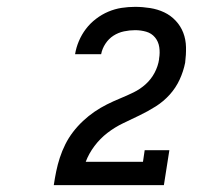

<svg xmlns="http://www.w3.org/2000/svg" viewBox="-20 -863 640 560"><path d="M137 -323V-324Q140 -344 144 -363.5Q148 -383 154.5 -403Q161 -423 170.5 -442Q180 -461 193 -478Q206 -495 222 -510Q238 -525 255.5 -537Q273 -549 292 -558.5Q311 -568 330.5 -576Q350 -584 369.5 -593.5Q389 -603 405 -617.5Q421 -632 431 -651Q441 -670 444 -690Q444 -690 444 -690.5Q444 -691 444 -692Q447 -709 444.5 -725.5Q442 -742 432 -754Q422 -766 406.5 -770.5Q391 -775 374 -775Q358 -775 341.5 -771.5Q325 -768 311 -759Q297 -750 287.5 -735.5Q278 -721 275 -705H199Q202 -724 210 -743Q218 -762 230.5 -778.5Q243 -795 260 -808Q277 -821 296 -829Q315 -837 334.5 -840Q354 -843 374 -843Q396 -843 418 -839.5Q440 -836 459 -827Q478 -818 492.5 -802.5Q507 -787 514.5 -767.5Q522 -748 522.5 -725.5Q523 -703 520 -680Q515 -655 504 -631Q493 -607 475 -587Q457 -567 434 -552.5Q411 -538 387 -526.5Q363 -515 339 -503.5Q315 -492 293.5 -475.5Q272 -459 255.5 -437Q239 -415 230 -391H397L402 -425H474L458 -323Z"/></svg>

Font: Iosevka Curly Slab ExObl
Style: Regular
Weight: 400
Width: 7
Italic angle: -9°
Monospace: yes
Designer: Belleve Invis
Foundry: Belleve Invis
Version: Version 11.1.0; ttfautohint (v1.8.3)